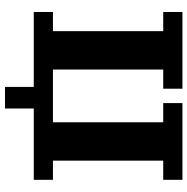

<svg xmlns="http://www.w3.org/2000/svg" viewBox="-10 -634 763 782"><g transform="rotate(90 371.0 -243.5)"><path d="M29.3 -605.5H341.8V-527.3H263.7V-78.1H478.5V-527.3H400.4V-605.5H712.9V-527.3H634.8V-78.1H712.9V0H422.4V117.2H334.5V0H29.3V-78.1H107.4V-527.3H29.3Z"/></g></svg>

Font: Orelega One
Style: Regular
Weight: 400
Version: Version 1.1 ; ttfautohint (v1.8.3)